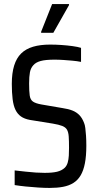

<svg xmlns="http://www.w3.org/2000/svg" viewBox="-20 -915 483 943"><path d="M224 8Q198 8 167 6Q136 4 106.5 1Q77 -2 52 -6V-78Q80 -75 106 -72Q132 -69 156 -67.5Q180 -66 199 -66Q237 -66 260 -71.5Q283 -77 298 -91Q308 -101 312.5 -116.5Q317 -132 318 -151Q319 -170 319 -189Q319 -223 317.5 -244.5Q316 -266 309 -278Q302 -290 285.5 -296.5Q269 -303 239 -308L127 -326Q100 -331 83 -343Q66 -355 56 -375.5Q46 -396 42 -428Q38 -460 38 -503Q38 -556 49.5 -593Q61 -630 84 -652.5Q107 -675 142.5 -685.5Q178 -696 226 -696Q254 -696 282.5 -694Q311 -692 336.5 -688.5Q362 -685 378 -680V-611Q358 -615 335.5 -617Q313 -619 291 -620.5Q269 -622 247 -622Q204 -622 180 -615.5Q156 -609 144 -595Q131 -581 127 -560Q123 -539 123 -505Q123 -466 126 -445.5Q129 -425 142 -416Q155 -407 183 -402L288 -384Q316 -380 336 -372Q356 -364 370 -349.5Q384 -335 393 -311Q397 -302 399 -286Q401 -270 402.5 -248.5Q404 -227 404 -199Q404 -149 397 -113Q390 -77 376 -53.5Q362 -30 340.5 -16.5Q319 -3 290 2.5Q261 8 224 8ZM182 -754V-759L236 -895H319V-890L242 -754Z"/></svg>

Font: Saira Condensed Medium
Style: Regular
Weight: 500
Width: 3
Designer: Hector Gatti with collaboration of the Omnibus-Type team
Foundry: Omnibus-Type
Version: Version 1.101